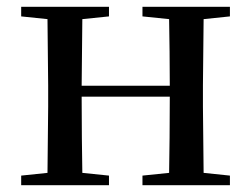

<svg xmlns="http://www.w3.org/2000/svg" viewBox="-20 -542 736 562"><path d="M397 -494 475 -486C476 -432 477 -351 477 -291H219L221 -486L299 -494V-522H42V-494L119 -486L121 -292V-230L119 -36L42 -28V0H299V-28L221 -36C220 -92 219 -179 219 -259H477C477 -179 476 -92 475 -36L397 -28V0H653V-28L576 -36L574 -230V-292L576 -486L653 -494V-522H397Z"/></svg>

Font: Noto Serif CJK SC Medium
Style: Regular
Weight: 500
Designer: Ryoko NISHIZUKA 西塚涼子 (kana & ideographs); Frank Grießhammer (Latin, Greek & Cyrillic); Wenlong ZHANG 张文龙 (bopomofo); San
Foundry: Adobe
Version: Version 2.001;hotconv 1.1.0;makeotfexe 2.6.0